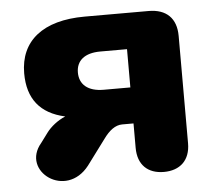

<svg xmlns="http://www.w3.org/2000/svg" viewBox="-42 -538 672 595"><g transform="rotate(-5 293.5 -241.0)"><path d="M445 9C495 9 527 -20 527 -73V-407C527 -462 496 -492 441 -492H242C112 -492 40 -434 40 -333C40 -254 78 -206 155 -189C131 -179 109 -161 97 -145L74 -114C3 -31 136 67 212 -31L270 -109C288 -134 307 -149 329 -149H364V-73C364 -20 395 9 445 9ZM281 -261C232 -261 206 -284 206 -321C206 -358 232 -380 281 -380H364V-261Z"/></g></svg>

Font: Nunito Black
Style: Regular
Weight: 900
Designer: Vernon Adams
Foundry: Vernon Adams
Version: Version 3.602